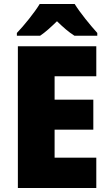

<svg xmlns="http://www.w3.org/2000/svg" viewBox="-20 -947 550 967"><path d="M356 -927H180C155 -885 99 -816 65 -781V-767H182C210 -786 235 -809 267 -840C299 -809 325 -786 355 -767H470V-781C433 -822 384 -882 356 -927ZM465 0V-153H255V-294H450V-445H255V-563H465V-714H70V0Z"/></svg>

Font: Noto Sans Telugu SemiCondensed Black
Style: Regular
Weight: 900
Width: 4
Designer: Jelle Bosma - Monotype Design Team
Foundry: Monotype Imaging Inc.
Version: Version 2.005